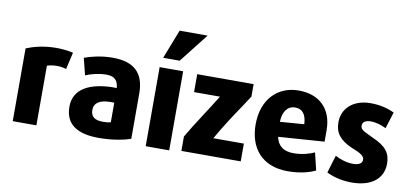

<svg xmlns="http://www.w3.org/2000/svg" viewBox="-75 -1075 2888 1351"><g transform="rotate(10 1368.5 -400.0)"><path d="M400 -538 372 -417C344 -425 327 -427 302 -427C276 -427 249 -421 235 -416V10H66V-510C117 -531 190 -551 280 -551C313 -551 362 -547 400 -538Z M909 -13C863 4 780 21 681 21C531 21 441 -32 441 -160C441 -295 565 -342 709 -347C723 -347 737 -347 746 -346C743 -395 722 -427 659 -427C604 -427 550 -412 511 -396L481 -516C521 -531 596 -552 682 -552C834 -552 909 -483 909 -337ZM747 -102V-242C736 -242 723 -243 711 -242C652 -240 604 -222 604 -164C604 -115 637 -96 690 -96C718 -96 731 -98 747 -102Z M1149 -613H1031L1112 -821H1312ZM1186 -544V21H1018V-544Z M1695 10H1271V-93C1325 -187 1417 -322 1472 -413H1287V-541H1690V-452L1635 -368C1583 -291 1532 -214 1477 -117H1695Z M2252 -229 1924 -206C1937 -144 1977 -111 2050 -111C2110 -111 2163 -126 2199 -143L2229 -19C2188 2 2118 21 2032 21C1846 21 1753 -98 1753 -265C1753 -446 1863 -552 2011 -552C2158 -552 2252 -464 2252 -311ZM2090 -325C2087 -394 2059 -430 2008 -430C1953 -430 1920 -386 1918 -312Z M2712 -152C2712 -46 2630 21 2489 21C2407 21 2341 -2 2309 -19L2347 -145C2382 -126 2429 -110 2476 -110C2516 -110 2541 -124 2541 -150C2541 -178 2514 -194 2445 -221C2361 -258 2324 -306 2324 -380C2324 -481 2402 -552 2525 -552C2595 -552 2652 -536 2695 -515C2693 -510 2660 -402 2658 -397C2631 -410 2592 -426 2548 -426C2511 -426 2489 -411 2489 -387C2489 -353 2518 -347 2582 -315C2678 -273 2712 -228 2712 -152Z"/></g></svg>

Font: Repo ExtraBold
Style: Bold
Weight: 700
Designer: Stefan Peev
Foundry: Context Ltd
Version: Version 1.502